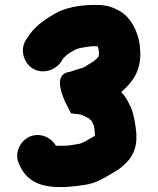

<svg xmlns="http://www.w3.org/2000/svg" viewBox="-20 -724 637 776"><path d="M380 -505V-504C379 -501 379 -498 378 -495L377 -494C376 -493 375 -491 373 -489C364 -481 358 -475 348 -470L329 -458C324 -454 318 -451 311 -449C295 -445 279 -439 264 -434C217 -429 210 -389 242 -315L267 -266C274 -265 282 -264 290 -263C309 -263 327 -252 340 -245L349 -236H350C354 -226 361 -218 361 -208L363 -188C364 -184 364 -180 364 -177L360 -173C347 -166 337 -160 324 -152L314 -148C310 -146 306 -144 302 -143L290 -141C275 -138 254 -135 238 -135H206C188 -167 142 -192 96 -170C62 -152 34 -105 59 -57C85 2 135 32 219 32H238C255 32 270 29 288 28L316 24C353 20 383 6 410 -10C435 -26 455 -33 477 -54C513 -83 535 -123 531 -185C527 -225 522 -255 511 -286L498 -312C491 -327 481 -340 470 -352C512 -388 550 -435 547 -513L545 -541C537 -601 507 -655 463 -680L445 -689C427 -698 402 -704 377 -704H359C299 -704 243 -692 204 -670C160 -645 118 -616 91 -572L85 -563C58 -521 78 -469 111 -448C154 -421 205 -442 227 -474L232 -483C233 -486 236 -489 240 -492C252 -507 270 -515 287 -525H289C294 -527 299 -529 304 -530L316 -532C323 -533 330 -534 336 -535L350 -537H375C378 -528 380 -517 380 -505Z"/></svg>

Font: Blanket
Style: Blk
Weight: 900
Foundry: Cannot Into Space Fonts
Version: Version 0.9